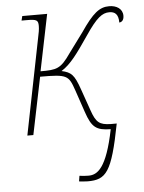

<svg xmlns="http://www.w3.org/2000/svg" viewBox="-54 -590 644 861"><g transform="rotate(-5 267.5 -159.0)"><path d="M306 228C389 228 416 198 458 -19H431C380 -20 365 -33 346 -88L312 -185C288 -254 275 -265 232 -275C275 -302 306 -346 360 -425C410 -499 436 -519 468 -519C493 -519 509 -507 509 -469C521 -470 530 -479 530 -498C530 -530 502 -546 470 -546C426 -546 396 -522 340 -440L275 -352C229 -285 211 -282 138 -282L190 -536H78L73 -516H95C141 -516 148 -512 148 -485C148 -471 145 -453 140 -431L54 0H81L134 -258C256 -258 262 -253 286 -183L320 -83C344 -12 364 3 429 4C394 177 352 203 312 203C299 203 284 202 271 200L267 225C280 226 292 228 306 228Z"/></g></svg>

Font: Noto Serif SemiCondensed Thin
Style: Italic
Weight: 100
Width: 4
Italic angle: -12°
Designer: Monotype Design Team
Foundry: Monotype Imaging Inc.
Version: Version 2.013